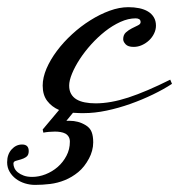

<svg xmlns="http://www.w3.org/2000/svg" viewBox="-144 -316 502 538"><path d="M49.8 -76.2Q49.8 -62.5 55.2 -53Q60.5 -43.5 70.3 -37.6Q80.1 -31.7 93.8 -29.1Q107.4 -26.4 124 -26.4Q165.5 -26.4 215.6 -42.7Q265.6 -59.1 333 -92.8L337.9 -81.1Q314.9 -65.9 284.7 -51.3Q254.4 -36.6 221.4 -24.9Q188.5 -13.2 154.8 -6.1Q121.1 1 90.8 1Q89.4 1 87.6 1Q85.9 1 83 1Q80.1 1 74.7 0.7Q69.3 0.5 60.5 0L42 22.5H51.8Q63 22.5 74.2 25.4Q85.4 28.3 96.7 35.2Q108.4 42.5 112.8 54Q117.2 65.4 117.2 83Q117.2 94.7 114 106.4Q110.8 118.2 105.5 127.9Q92.8 151.9 75.2 166.3Q57.6 180.7 37.8 188.7Q18.1 196.8 -3.4 199.5Q-24.9 202.1 -45.9 202.1Q-60.1 202.1 -74.2 197.8Q-88.4 193.4 -99.4 185.1Q-110.4 176.8 -117.2 165Q-124 153.3 -124 138.7Q-124 116.7 -111.6 102.8Q-99.1 88.9 -82 88.9Q-63.5 88.9 -63.5 107.4Q-63.5 118.7 -70.3 123.5Q-77.1 128.4 -85.2 130.6Q-93.3 132.8 -99.9 134.8Q-106.4 136.7 -106.4 142.6Q-106.4 148.4 -103.5 155Q-100.6 161.6 -94 167Q-87.4 172.4 -77.6 176Q-67.9 179.7 -53.7 179.7Q-35.2 179.7 -16.4 172.4Q2.4 165 17.6 151.9Q32.7 138.7 42.2 120.6Q51.8 102.5 51.8 81.1Q51.8 72.8 48.3 67.1Q44.9 61.5 39.1 58.3Q33.2 55.2 25.6 54Q18.1 52.7 9.8 52.7Q1.5 52.7 -6.8 53.5Q-15.1 54.2 -22.5 55.7L-24.4 46.9L21.5 -7.8Q1 -16.6 -11.7 -33.2Q-24.4 -49.8 -24.4 -76.2Q-24.4 -98.6 -13.7 -123.8Q-2.9 -148.9 15.4 -173.3Q33.7 -197.8 57.9 -220Q82 -242.2 108.9 -259Q135.7 -275.9 163.1 -285.9Q190.4 -295.9 215.8 -295.9Q231.9 -295.9 246.1 -293Q260.3 -290 270.5 -283.9Q280.8 -277.8 286.9 -267.8Q293 -257.8 293 -244.1Q293 -232.9 287.8 -222.2Q282.7 -211.4 273.9 -203.1Q265.1 -194.8 253.9 -189.7Q242.7 -184.6 230.5 -184.6Q214.8 -184.6 208 -191.9Q201.2 -199.2 201.2 -206.1Q201.2 -218.3 208.7 -225.1Q216.3 -231.9 225.6 -236.6Q234.9 -241.2 242.4 -244.9Q250 -248.5 250 -253.9Q250 -259.8 246.1 -262.2Q242.2 -264.6 236.3 -264.6Q215.3 -264.6 193.4 -254.6Q171.4 -244.6 150.6 -228.3Q129.9 -211.9 111.6 -191.7Q93.3 -171.4 79.6 -150.4Q65.9 -129.4 57.9 -109.9Q49.8 -90.3 49.8 -76.2Z"/></svg>

Font: Meie Script
Style: Regular
Weight: 400
Version: Version 1.001